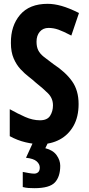

<svg xmlns="http://www.w3.org/2000/svg" viewBox="-20 -795 463 1004"><path d="M391 -251Q391 -184 364.5 -137Q338 -90 292.5 -65.5Q247 -41 189 -41Q156 -41 113.5 -51Q71 -61 31 -83V-224Q72 -201 111.5 -183.5Q151 -166 189 -166Q227 -166 242 -189.5Q257 -213 257 -244Q257 -281 231 -307Q205 -333 167 -363Q152 -377 130.5 -393.5Q109 -410 87.5 -433Q66 -456 51.5 -489.5Q37 -523 37 -570Q36 -660 85 -717.5Q134 -775 229 -775Q263 -775 302 -764Q341 -753 393 -727L353 -609Q311 -631 285.5 -640Q260 -649 234 -649Q205 -649 188 -629Q171 -609 171 -577Q171 -550 180 -532Q189 -514 209 -498Q229 -482 259 -460Q323 -418 357 -370Q391 -322 391 -251ZM295 72Q295 129 267 159Q239 189 160 189Q143 189 128.5 188Q114 187 99 183V104Q114 107 131 110Q148 113 159 113Q171 113 179.5 105.5Q188 98 188 81Q188 63 171.5 48.5Q155 34 116 30L153 -51H232L217 -20Q257 -10 276 16.5Q295 43 295 72Z"/></svg>

Font: Noto Sans Tamil UI ExtraCondensed
Style: Bold
Weight: 700
Width: 2
Designer: Jelle Bosma - Monotype Design Team
Foundry: Monotype Imaging Inc.
Version: Version 2.004; ttfautohint (v1.8.4.7-5d5b)